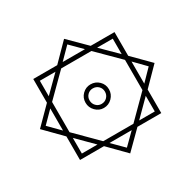

<svg xmlns="http://www.w3.org/2000/svg" viewBox="-186 -899 1292 1277"><g transform="rotate(-30 460.5 -260.0)"><path d="M460 180 333 51H149V-130L21 -260L149 -389V-571H333L460 -700L590 -571H773V-389L901 -260L773 -130V51H590ZM181 20H301L181 -100ZM460 136 546 51H375ZM149 -175V-345L65 -260ZM181 -420 301 -539H181ZM621 20H741V-100ZM345 20H577L741 -144V-376L577 -539H345L181 -376V-144ZM460 -169Q424 -169 397.5 -196Q371 -223 371 -260Q371 -298 397.5 -324Q424 -350 460 -350Q498 -350 524.5 -324Q551 -298 551 -260Q551 -223 524.5 -196Q498 -169 460 -169ZM460 -200Q486 -200 503 -217.5Q520 -235 520 -260Q520 -285 503 -302Q486 -319 460 -319Q436 -319 419 -302Q402 -285 402 -260Q402 -235 419 -217.5Q436 -200 460 -200ZM375 -571H546L460 -657ZM773 -175 856 -260 773 -345ZM741 -420V-539H621Z"/></g></svg>

Font: Noto Naskh Arabic
Style: Bold
Weight: 700
Designer: Monotype Design Team, David Williams, Mohamad Dakak and Nizar Qandah
Foundry: Monotype Imaging Inc.
Version: Version 2.016